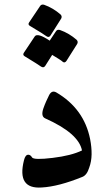

<svg xmlns="http://www.w3.org/2000/svg" viewBox="-20 -809 490 850"><path d="M180 -285Q160 -294 172 -329Q178 -346 184.5 -360.5Q191 -375 197 -387Q209 -411 229 -400Q352 -328 379 -193Q386 -157 385.5 -125.5Q385 -94 375 -67Q365 -34 345 -26Q239 17 165 21Q54 29 86 -99Q92 -124 105 -124Q115 -124 122 -112Q130 -100 213 -110Q296 -120 343 -143Q328 -219 180 -285ZM228 -671Q234 -680 246 -676Q266 -669 284.5 -658Q303 -647 319 -633Q327 -625 322 -615L274 -539Q266 -528 257 -536Q253 -540 241 -547.5Q229 -555 211 -566L180 -517Q173 -507 162 -514Q157 -518 138.5 -529.5Q120 -541 89 -560Q79 -566 86 -576L134 -648Q146 -665 200 -629ZM158 -783Q164 -791 175 -788Q195 -781 213.5 -770Q232 -759 248 -745Q256 -737 251 -727L203 -651Q196 -641 185 -649Q175 -657 113 -694Q102 -700 109 -710Z"/></svg>

Font: Amiri
Style: Bold
Weight: 700
Designer: Khaled Hosny
Version: Version 0.113